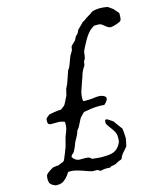

<svg xmlns="http://www.w3.org/2000/svg" viewBox="-149 -918 1078 1279"><g transform="rotate(-15 390.0 -279.0)"><path d="M242.7 -121.6V-137.7Q242.7 -138.7 240.2 -140.6Q237.8 -142.6 236.8 -142.6Q235.4 -143.1 231.4 -144Q227.5 -145 223.1 -146Q218.8 -147 215.1 -147.9Q211.4 -148.9 210 -149.4H144.5Q133.3 -152.8 130.6 -157.2Q127.9 -161.6 127.9 -172.4V-180.7Q127.9 -185.1 128.9 -189.2Q129.9 -193.4 133.8 -196.8Q135.3 -198.2 138.2 -200.7Q141.1 -203.1 144.5 -205.8Q147.9 -208.5 150.9 -210.7Q153.8 -212.9 154.8 -213.9Q158.7 -214.8 168 -216.6Q177.2 -218.3 187.5 -220Q197.8 -221.7 207 -222.9Q216.3 -224.1 219.7 -224.6H232.4H236.8Q237.3 -224.6 240 -226.6Q242.7 -228.5 246.1 -231Q249.5 -233.4 252.9 -236.3Q256.3 -239.3 258.8 -240.7Q260.7 -242.2 264.9 -246.1Q269 -250 269 -251Q271 -254.9 275.1 -262.9Q279.3 -271 283.7 -279.5Q288.1 -288.1 291.7 -295.7Q295.4 -303.2 296.9 -305.7Q297.4 -307.1 298.8 -313.5Q300.3 -319.8 302 -327.1Q303.7 -334.5 305.2 -340.8Q306.6 -347.2 307.1 -348.6Q307.6 -350.1 310.1 -355Q312.5 -359.9 315.2 -365.5Q317.9 -371.1 320.3 -376Q322.8 -380.9 322.8 -381.8Q324.2 -384.8 328.1 -396.7Q332 -408.7 336.9 -422.4Q341.8 -436 345.7 -448Q349.6 -460 351.1 -462.9Q351.1 -463.9 352.5 -466.3Q354 -468.8 356 -471.7Q357.9 -474.6 359.6 -476.8Q361.3 -479 361.8 -480Q371.6 -499.5 378.4 -520.8Q385.3 -542 394.5 -561Q395 -562 396.5 -564.5Q397.9 -566.9 399.9 -569.6Q401.9 -572.3 403.3 -574.7Q404.8 -577.1 404.8 -577.6Q406.2 -580.1 408.4 -584Q410.6 -587.9 410.6 -588.9Q411.1 -589.4 411.9 -593.3Q412.6 -597.2 413.3 -601.8Q414.1 -606.4 414.8 -610.4Q415.5 -614.3 416 -614.7Q417 -616.2 421.6 -621.1Q426.3 -626 431.9 -631.3Q437.5 -636.7 442.4 -641.6Q447.3 -646.5 448.7 -647.9Q449.2 -648.9 450.7 -652.1Q452.1 -655.3 453.9 -658.9Q455.6 -662.6 457.3 -665.8Q459 -668.9 460 -669.9Q460 -670.4 462.4 -672.9Q464.8 -675.3 467.5 -678Q470.2 -680.7 472.7 -683.1Q475.1 -685.5 476.1 -686.5Q476.6 -687 478 -690.2Q479.5 -693.4 481.2 -697Q482.9 -700.7 484.4 -703.9Q485.8 -707 485.8 -708Q487.8 -710 493.7 -715.8Q499.5 -721.7 506.6 -728.5Q513.7 -735.4 520.3 -741.9Q526.9 -748.5 529.8 -752Q530.8 -752.4 534.9 -754.2Q539.1 -755.9 540 -756.8Q541.5 -756.8 543.7 -759.3Q545.9 -761.7 546.9 -761.7Q554.2 -767.6 561.3 -772Q568.4 -776.4 575.7 -780.8Q583 -785.2 590.6 -790Q598.1 -794.9 606.9 -801.8Q621.6 -807.1 634.8 -809.1Q647.9 -811 660.2 -811Q674.3 -811 687.5 -809.6Q700.7 -808.1 714.8 -805.7Q722.2 -801.3 728 -796.9Q733.4 -793 738.5 -789.3Q743.7 -785.6 747.1 -783.2Q748 -783.2 749.8 -781Q751.5 -778.8 752 -777.8Q755.4 -774.4 760 -769.3Q764.6 -764.2 769 -758.8Q774.4 -752.9 779.8 -746.1V-734.9Q779.8 -724.1 779.3 -716.1Q778.8 -708 774.9 -696.8Q772.5 -691.9 762.7 -687.3Q752.9 -682.6 741.2 -678.7Q729.5 -674.8 718.5 -672.4Q707.5 -669.9 703.1 -669.9Q691.9 -669.9 682.9 -675.3Q673.8 -680.7 665.8 -687.5Q657.7 -694.3 649.9 -700.4Q642.1 -706.5 632.8 -708Q632.8 -708 630.4 -708Q627.9 -708 624.5 -708.3Q621.1 -708.5 617.9 -708.5Q614.7 -708.5 612.8 -708.5Q609.4 -708.5 602.5 -708.3Q595.7 -708 595.2 -708Q594.2 -708 592 -706.5Q589.8 -705.1 587.2 -703.1Q584.5 -701.2 582 -699.2Q579.6 -697.3 579.1 -696.8Q570.8 -691.9 563.2 -684.3Q555.7 -676.8 548.6 -668Q541.5 -659.2 535.6 -649.9Q529.8 -640.6 524.9 -632.8Q522 -627.4 516.8 -617.9Q511.7 -608.4 506.6 -598.9Q501.5 -589.4 497.3 -581.5Q493.2 -573.7 492.7 -571.8Q488.8 -564.9 487.3 -558.6Q485.8 -552.2 485.1 -545.9Q484.4 -539.6 483.6 -532.5Q482.9 -525.4 481 -517.1Q481 -516.1 479.5 -513.2Q478 -510.3 476.1 -506.8Q474.1 -503.4 472.2 -500.2Q470.2 -497.1 469.7 -496.1Q469.7 -495.1 469 -491.2Q468.3 -487.3 467.5 -482.7Q466.8 -478 466.1 -473.9Q465.3 -469.7 464.8 -468.8Q464.4 -468.3 462.9 -465.8Q461.4 -463.4 459.7 -460.7Q458 -458 456.3 -455.6Q454.6 -453.1 454.1 -452.6Q441.9 -431.2 435.8 -410.2Q429.7 -389.2 420.9 -366.7Q411.1 -339.8 402.6 -313.7Q394 -287.6 394 -258.3V-252.4Q394 -248.5 395 -245.1Q396 -241.7 399.9 -240.7H432.1Q442.9 -240.7 451.7 -241.7Q460.4 -242.7 468.8 -243.7Q477.1 -244.6 485.6 -245.6Q494.1 -246.6 504.4 -246.6Q509.8 -246.6 517.8 -245.1Q525.9 -243.7 533.4 -240.5Q541 -237.3 546.4 -232.2Q551.8 -227.1 551.8 -219.7Q551.8 -214.8 549.1 -209.5Q546.4 -204.1 542.2 -198.7Q538.1 -193.4 533.4 -188.7Q528.8 -184.1 524.9 -180.7Q516.1 -181.6 507.6 -182.1Q499 -182.6 490.2 -182.6Q462.9 -182.6 436.3 -179.2Q409.7 -175.8 382.8 -170.4Q380.9 -168.9 376.2 -164.6Q371.6 -160.2 366.5 -154.8Q361.3 -149.4 356.9 -144.5Q352.5 -139.6 351.1 -137.7Q349.6 -136.2 345.7 -128.2Q341.8 -120.1 336.9 -110.8Q332 -101.6 328.1 -93.3Q324.2 -85 322.8 -83Q322.8 -82 320.3 -79.1Q317.9 -76.2 315.2 -72.5Q312.5 -68.8 310.1 -65.7Q307.6 -62.5 307.1 -61.5Q306.6 -61 305.9 -58.6Q305.2 -56.2 304.4 -53.5Q303.7 -50.8 303 -48.3Q302.2 -45.9 301.8 -45.4Q301.3 -43 297.4 -35.2Q293.5 -27.3 288.6 -18.3Q283.7 -9.3 279.5 -1.5Q275.4 6.3 273.9 8.3Q273.4 9.8 271.2 15.6Q269 21.5 266.6 28.1Q264.2 34.7 261.7 40Q259.3 45.4 258.8 46.4Q257.8 48.8 256.1 52.2Q254.4 55.7 252.7 59.1Q251 62.5 249.5 65.4Q248 68.4 247.6 69.3Q245.1 72.3 241.5 75.4Q237.8 78.6 234.1 82Q230.5 85.4 227.8 89.6Q225.1 93.8 225.1 98.6V100.1Q225.1 101.6 226.6 101.6Q234.4 112.3 244.4 119.4Q254.4 126.5 269 128.4H296.9H307.1Q311 128.4 317.6 128.7Q324.2 128.9 330.8 130.4Q337.4 131.8 343 135.3Q348.6 138.7 351.1 144.5Q354 145 362.5 146Q371.1 147 380.9 147.9Q390.6 148.9 399.2 149.7Q407.7 150.4 410.6 150.4H429.2Q451.7 150.4 469.7 148.4Q487.8 146.5 502.7 140.4Q517.6 134.3 529.5 122.3Q541.5 110.4 551.8 90.3Q555.7 82.5 556.6 74.2Q557.6 65.9 557.6 57.6V49.8Q557.6 37.6 554.9 28.1Q552.2 18.6 547.9 10.3Q543.5 2 537.4 -6.1Q531.2 -14.2 524.9 -23.4Q522.5 -26.9 518.6 -32.2Q514.6 -37.6 511.2 -43Q507.8 -48.3 505.4 -52.2Q502.9 -56.2 502.9 -56.6Q502.4 -58.6 502.4 -60.5Q502 -62 502 -63.5Q502 -64.9 502 -65.9Q502 -74.2 503.4 -79.3Q504.9 -84.5 513.7 -84.5Q513.7 -84.5 516.6 -83.5Q517.6 -83 519 -83Q520 -82.5 523.9 -80.1Q527.8 -77.6 533 -74.2Q538.1 -70.8 543.5 -67.1Q548.8 -63.5 551.8 -61.5Q551.8 -61 554.2 -59.3Q556.6 -57.6 557.6 -56.6Q559.6 -53.2 565.9 -44.4Q572.3 -35.6 579.3 -26.1Q586.4 -16.6 592.5 -8.1Q598.6 0.5 601.1 3.4Q601.1 5.4 601.6 10Q602.1 14.6 602.8 20Q603.5 25.4 604 30.3Q604.5 35.2 604.5 37.1Q604.5 40 604.7 45.4Q605 50.8 605.2 55.9Q605.5 61 605.7 65.2Q606 69.3 606 70.3Q605.5 75.2 603.8 83.7Q602.1 92.3 600.3 100.6Q598.6 108.9 596.9 115.5Q595.2 122.1 595.2 123.5Q594.2 125 589.6 130.6Q585 136.2 579.6 142.3Q574.2 148.4 569.3 153.8Q564.5 159.2 563 160.6Q561 162.6 557.1 168.9Q553.2 175.3 551.8 177.2Q551.8 178.2 550 181.4Q548.3 184.6 546.6 188.2Q544.9 191.9 543 195.1Q541 198.2 540 198.7Q539.6 199.2 537.4 200.2Q535.2 201.2 532.7 201.9Q530.3 202.6 527.8 203.4Q525.4 204.1 524.9 204.6Q523.4 204.6 518.8 207Q514.2 209.5 508.8 212.2Q503.4 214.8 498.8 217.5Q494.1 220.2 492.7 220.7Q491.2 220.7 487.1 221.7Q482.9 222.7 478.3 223.4Q473.6 224.1 469.5 224.9Q465.3 225.6 464.8 225.6Q463.9 226.6 459.5 228.8Q455.1 231 454.1 232.4Q451.7 232.4 441.7 231.9Q431.6 231.4 422.9 231.4Q412.6 231.4 410.6 232.4Q409.7 232.4 406.5 233.2Q403.3 233.9 399.9 234.9Q396.5 235.8 393.3 236.6Q390.1 237.3 389.6 237.3Q388.2 236.8 385 235.1Q381.8 233.4 378.2 231.4Q374.5 229.5 371.1 227.8Q367.7 226.1 366.7 225.6H344.2H335Q316.4 221.2 298.8 214.6Q281.2 208 263.7 202.1Q246.1 196.3 227.8 191.9Q209.5 187.5 189.5 187.5Q188 187.5 186 187.7Q184.1 188 182.1 188Q180.2 188.5 177.7 188.5Q176.8 188.5 174.8 190.9Q172.9 193.4 171.1 196.3Q169.4 199.2 167.7 201.7Q166 204.1 166 204.6Q151.4 225.6 132.6 239.5Q113.8 253.4 87.4 253.4H74.7Q73.2 252.9 70.3 251.5Q67.4 250 63.7 248.3Q60.1 246.6 56.6 245.1Q53.2 243.7 51.8 242.7Q50.3 241.2 47.4 238.8Q44.4 236.3 42 233.6Q39.6 231 37.6 228.8Q35.6 226.6 35.6 225.6Q31.7 210.9 31.7 197.8Q31.7 184.6 35.6 171.4Q35.6 170.9 37.6 168.9Q39.6 167 42 164.6Q44.4 162.1 47.4 159.4Q50.3 156.7 51.8 155.3Q54.7 153.3 59.8 149.9Q64.9 146.5 70.1 143.3Q75.2 140.1 79.3 137.5Q83.5 134.8 85 134.3Q86.4 133.3 92.8 132.3Q99.1 131.3 106.7 130.4Q114.3 129.4 120.8 128.9Q127.4 128.4 128.9 128.4Q129.4 127.4 133.8 125.5Q138.2 123.5 138.7 123.5Q139.6 123 143.6 121.3Q147.5 119.6 152.1 117.9Q156.7 116.2 160.9 114.3Q165 112.3 166 111.3Q166.5 111.3 168.5 107.4Q170.4 103.5 171.9 101.6Q180.2 81.1 188.5 61.3Q196.8 41.5 204.1 20.5Q209 4.9 212.2 -10.3Q215.3 -25.4 219.7 -39.6Q227.5 -60.5 235.1 -80.1Q242.7 -99.6 242.7 -121.6Z"/></g></svg>

Font: IM FELL English
Style: Regular
Weight: 400
Designer: Igino Marini
Foundry: Igino Marini
Version: 3.00